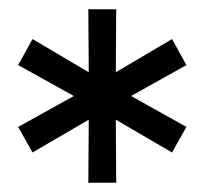

<svg xmlns="http://www.w3.org/2000/svg" viewBox="-20 -762 440 413"><path d="M170 -369 171 -518 182 -511 50 -434 19 -489 156 -565V-546L19 -622L50 -678L182 -600L171 -593L170 -742H230L229 -593L218 -600L350 -678L381 -622L245 -546V-565L381 -489L350 -434L218 -511L229 -518L230 -369Z"/></svg>

Font: Montserrat Thin Medium
Style: Regular
Weight: 500
Version: Version 9.000